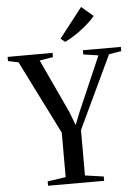

<svg xmlns="http://www.w3.org/2000/svg" viewBox="-79 -1034 767 1081"><g transform="rotate(-5 304.0 -493.0)"><path d="M251 -39.5V-291L43 -706.5L-15.5 -719V-742.5L238.5 -743V-719L162.5 -706.5L304 -402L332.5 -327L361.5 -399.5L494.5 -706.5L410 -719V-743H624.5V-719L554.5 -707.5L360 -296V-39.5L465 -24.5V0H148V-24.5ZM314 -799 290 -818.5 421 -986.5 487 -930Q474.5 -914 454.2 -895.2Q434 -876.5 410 -858Q386 -839.5 361.2 -824Q336.5 -808.5 315 -799Z"/></g></svg>

Font: Merriweather 120pt
Style: Regular
Weight: 400
Version: Version 2.100